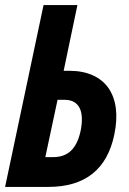

<svg xmlns="http://www.w3.org/2000/svg" viewBox="-20 -734 506 754"><path d="M0 0H170C314 0 401 -69 429 -206C461 -359 394 -456 252 -456H230L284 -714H151ZM158 -117 206 -342H234C290 -342 312 -299 297 -222C282 -150 247 -117 189 -117Z"/></svg>

Font: Noto Sans ExtraCondensed
Style: Bold Italic
Weight: 700
Width: 2
Italic angle: -12°
Designer: Monotype Design Team
Foundry: Monotype Imaging Inc.
Version: Version 2.013